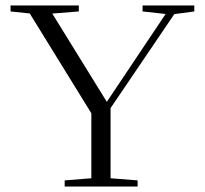

<svg xmlns="http://www.w3.org/2000/svg" viewBox="-20 -683 750 703"><path d="M216.8 0V-22.5L314.5 -30.3V-268.1L88.9 -633.8L18.6 -641.1V-663.1H268.6V-641.1L171.4 -633.3L371.1 -310.1L586.4 -631.8L502 -641.1V-663.1H691.4V-641.1L618.2 -631.3L384.8 -287.1V-30.3L483.9 -22.5V0Z"/></svg>

Font: Elstob Light
Style: Regular
Weight: 300
Designer: Peter S. Baker
Version: Version 1.015